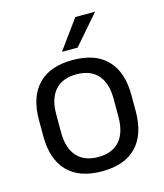

<svg xmlns="http://www.w3.org/2000/svg" viewBox="-106 -763 731 856"><g transform="rotate(-15 260.0 -335.0)"><path d="M260 12.5Q155 12.5 100.8 -44.2Q46.5 -101 46.5 -207.5V-282Q46.5 -388 101 -444.5Q155.5 -501 260 -501Q365 -501 419.2 -444.5Q473.5 -388 473.5 -282V-207.5Q473.5 -101 419.2 -44.2Q365 12.5 260 12.5ZM260 -53.5Q325 -53.5 358.8 -92Q392.5 -130.5 392.5 -203V-286.5Q392.5 -358.5 358.8 -396.8Q325 -435 260 -435Q195.5 -435 161.5 -396.8Q127.5 -358.5 127.5 -286.5V-203Q127.5 -130.5 161.5 -92Q195.5 -53.5 260 -53.5ZM225 -549.5 322 -683H412V-681.5L296.5 -548.5H225Z"/></g></svg>

Font: Anek Devanagari Medium
Style: Regular
Weight: 400
Version: Version 1.003